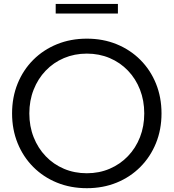

<svg xmlns="http://www.w3.org/2000/svg" viewBox="-20 -944 884 978"><path d="M422.4 14.6Q339.8 14.6 270.3 -13.7Q200.7 -42 149.4 -93.5Q98.1 -145 69.8 -214.6Q41.5 -284.2 41.5 -366.2Q41.5 -448.7 69.8 -518.3Q98.1 -587.9 149.4 -639.2Q200.7 -690.4 270.3 -718.8Q339.8 -747.1 422.4 -747.1Q504.9 -747.1 574.2 -718.8Q643.6 -690.4 694.8 -639.2Q746.1 -587.9 774.4 -518.3Q802.7 -448.7 802.7 -366.2Q802.7 -284.2 774.4 -214.6Q746.1 -145 694.8 -93.5Q643.6 -42 574.2 -13.7Q504.9 14.6 422.4 14.6ZM422.4 -61.5Q485.4 -61.5 538.8 -84.5Q592.3 -107.4 631.8 -148.7Q671.4 -189.9 693.1 -245.4Q714.8 -300.8 714.8 -366.2Q714.8 -431.6 693.1 -487.3Q671.4 -543 631.8 -584.2Q592.3 -625.5 538.8 -648.2Q485.4 -670.9 422.4 -670.9Q359.4 -670.9 305.9 -648.2Q252.4 -625.5 212.9 -584.2Q173.3 -543 151.4 -487.3Q129.4 -431.6 129.4 -366.2Q129.4 -300.8 151.4 -245.1Q173.3 -189.5 212.9 -148.2Q252.4 -106.9 305.9 -84.2Q359.4 -61.5 422.4 -61.5ZM580.6 -875H263.7V-923.8H580.6Z"/></svg>

Font: Kumbh Sans
Style: Regular
Weight: 400
Version: Version 1.005